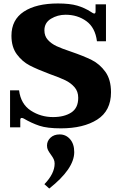

<svg xmlns="http://www.w3.org/2000/svg" viewBox="-20 -730 698 1107"><path d="M116 -47Q110 -50 104 -50Q102 -50 99.5 -47.5Q97 -45 97 -41V4H38V-209H90Q100 -130 157.5 -92.5Q215 -55 286 -55Q350 -55 390.5 -81Q431 -107 431 -166Q431 -203 409.5 -227.5Q388 -252 356 -267.5Q324 -283 267 -303Q195 -330 151.5 -352.5Q108 -375 77 -417Q46 -459 46 -524Q46 -616 117.5 -663Q189 -710 314 -710Q383 -710 425.5 -697.5Q468 -685 505 -661Q507 -660 513 -656Q519 -652 524 -652Q531 -652 531 -665V-705H591V-492H539Q529 -571 478 -608Q427 -645 358 -645Q312 -645 274 -622Q236 -599 236 -555Q236 -522 256 -500Q276 -478 306 -464Q336 -450 390 -432Q463 -407 509 -384Q555 -361 587.5 -316Q620 -271 620 -198Q620 -91 540.5 -40.5Q461 10 331 10Q252 10 207 -5Q162 -20 116 -47ZM236 332Q295 271 295 213Q295 199 289.5 187.5Q284 176 273 161Q262 146 256.5 135Q251 124 251 109Q251 83 271 64Q291 45 324 45Q360 45 384 72.5Q408 100 408 147Q408 243 264 357Z"/></svg>

Font: Taviraj
Style: Bold
Weight: 700
Designer: Katatrad Team
Foundry: CadsonDemak
Version: Version 1.001